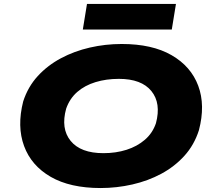

<svg xmlns="http://www.w3.org/2000/svg" viewBox="-20 -938 1090 969"><path d="M488 11Q334 11 236 -45.5Q138 -102 101.5 -201Q65 -300 97 -426Q121 -500 170.5 -554Q220 -608 287.5 -644Q355 -680 433.5 -698Q512 -716 594 -716Q748 -716 846 -659.5Q944 -603 980.5 -505Q1017 -407 984 -281Q960 -206 910.5 -151.5Q861 -97 794 -61Q727 -25 648 -7Q569 11 488 11ZM502 -165Q565 -165 618.5 -182Q672 -199 711 -232.5Q750 -266 767 -316Q794 -417 744 -478.5Q694 -540 580 -540Q516 -540 462 -523.5Q408 -507 370 -474Q332 -441 314 -390Q286 -289 336.5 -227Q387 -165 502 -165ZM398 -789 419 -918H868L847 -789Z"/></svg>

Font: Nunito Sans 7pt Expanded Black
Style: Italic
Weight: 900
Width: 7
Italic angle: -9°
Designer: Vernon Adams
Foundry: Vernon Adams
Version: Version 3.101;gftools[0.9.27]